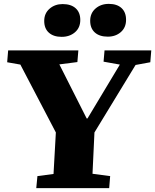

<svg xmlns="http://www.w3.org/2000/svg" viewBox="-20 -970 800 990"><path d="M427 -359H431L598 -637L514 -652L519 -710H760L755 -649L679 -635L467 -287L457 -74L548 -62L543 0H167L173 -62L256 -73L268 -287L85 -637L17 -649L22 -710H384L379 -650L286 -638ZM445 -863Q445 -902 472.5 -926Q500 -950 541 -950Q583 -950 606.5 -928.5Q630 -907 630 -868Q630 -828 603 -804.5Q576 -781 536 -781Q493 -781 469 -802.5Q445 -824 445 -863ZM208 -862Q208 -901 235.5 -925Q263 -949 303 -949Q346 -949 370 -927.5Q394 -906 394 -867Q394 -827 366.5 -803.5Q339 -780 298 -780Q256 -780 232 -801.5Q208 -823 208 -862Z"/></svg>

Font: Literata 36pt ExtraBold
Style: Italic
Weight: 800
Italic angle: -2°
Designer: Latin by Veronika Burian and Jose Scaglione. Greek by Irene Vlachou. Cyrillic by Vera Evstafieva
Foundry: TypeTogether
Version: Version 3.002